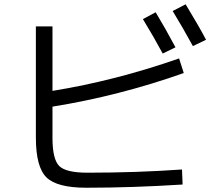

<svg xmlns="http://www.w3.org/2000/svg" viewBox="-20 -861 1040 904"><path d="M652.8 -771 712.9 -803.2Q757.8 -729 806.2 -638.2L746.1 -608.9Q702.6 -689.9 652.8 -771ZM793 -809.1 854 -840.8Q917 -736.8 950.2 -673.8L888.2 -644Q841.8 -729 793 -809.1ZM227.1 -736.8V-433.1Q522.9 -481 823.2 -585.9L845.2 -517.1Q540 -409.2 227.1 -358.9V-211.9Q227.1 -111.8 258.5 -79.8Q290 -47.9 391.1 -47.9Q624 -47.9 836.9 -63L839.8 7.8Q603 22.9 386.2 22.9Q248 22.9 198.5 -26.1Q148.9 -75.2 148.9 -212.9V-736.8Z"/></svg>

Font: WebKoruri
Style: Regular
Weight: 400
Foundry: lindwurm / mohemohe
Version: Version 1.00